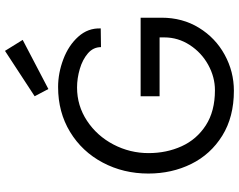

<svg xmlns="http://www.w3.org/2000/svg" viewBox="-114 -833 958 770"><g transform="rotate(-90 365.0 -448.0)"><path d="M679 -279Q679 -195 638.5 -129Q598 -63 530.5 -26Q463 11 386 11Q281 11 206 -35.5Q131 -82 92.5 -160Q54 -238 54 -332Q54 -432 98 -515Q142 -598 221 -646Q300 -694 401 -694Q457 -694 512.5 -673Q568 -652 603 -613Q638 -574 636 -523L561 -522Q561 -553 536 -574.5Q511 -596 473.5 -607Q436 -618 399 -618Q326 -618 265.5 -578Q205 -538 170.5 -472Q136 -406 136 -331Q136 -259 163.5 -198.5Q191 -138 247.5 -101.5Q304 -65 388 -65Q441 -65 490 -92Q539 -119 569.5 -166Q600 -213 600 -268V-287H364V-363H679ZM364 -788 546 -907 590 -836 393 -733Z"/></g></svg>

Font: Bellota Text
Style: Bold
Weight: 700
Designer: Kemie Guaida
Foundry: Kemie Guaida
Version: Version 4.001